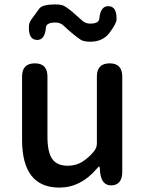

<svg xmlns="http://www.w3.org/2000/svg" viewBox="-20 -837 660 870"><path d="M249 13Q80 13 80 -204V-490Q80 -550 138 -550Q195 -550 195 -490V-218Q195 -148 216.5 -117Q238 -86 287 -86Q325 -86 354.5 -105Q384 -124 407 -153Q419 -168 419 -187V-490Q419 -550 477 -550Q534 -550 534 -490V-59Q534 0 487 3Q441 5 434 -54L432 -76Q431 -83 429.5 -83Q428 -83 417 -71Q345 13 249 13ZM389 -648Q360 -648 346.5 -656.5Q333 -665 312 -682Q291 -699 268 -721Q253 -735 232 -735Q190 -735 188 -713Q184 -654 146 -656Q109 -658 111 -717Q111 -734 123 -750Q141 -774 158 -798Q172 -817 231 -817Q259 -817 272.5 -809Q286 -801 307 -784Q328 -766 351 -745Q367 -730 388 -730Q428 -730 430 -752Q435 -811 473 -809Q510 -807 508 -748Q508 -732 477.5 -690Q447 -648 389 -648Z"/></svg>

Font: Resource Han Rounded JP Medium
Style: Regular
Weight: 500
Designer: Cyano Hao (round all glyphs); Ryoko NISHIZUKA 西塚涼子 (kana, bopomofo & ideographs); Paul D. Hunt (Latin, Greek & Cyrillic)
Foundry: Cyano Hao
Version: 0.990